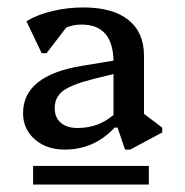

<svg xmlns="http://www.w3.org/2000/svg" viewBox="-20 -726 498 516"><path d="M154 -324Q105 -324 73.5 -351.5Q42 -379 42 -422Q42 -523 200 -549L285 -563Q283 -660 199 -660Q177 -660 158 -652L105 -583H92L51 -669Q81 -687 121.5 -696.5Q162 -706 204 -706Q283 -706 325 -672.5Q367 -639 367 -576V-420L416 -383V-370L330 -324H316L296 -383H288Q233 -324 154 -324ZM127 -435Q127 -410 143.5 -396Q160 -382 188 -382Q217 -382 241 -391Q265 -400 285 -417V-527L236 -515Q175 -500 151 -483Q127 -466 127 -435ZM69 -230V-280H380V-230Z"/></svg>

Font: Platypi
Style: Regular
Weight: 400
Designer: David Sargent
Foundry: Bolt Cutter Type
Version: Version 1.200; ttfautohint (v1.8.4.7-5d5b)